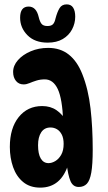

<svg xmlns="http://www.w3.org/2000/svg" viewBox="-20 -845 494 878"><path d="M340 10Q314 10 302.5 -16.5Q291 -43 284 -101L293 -96Q260 13 164 13Q117 13 86 -12.5Q55 -38 40 -80.5Q25 -123 25 -173Q25 -259 65.5 -309.5Q106 -360 173 -360Q211 -360 238.5 -341Q266 -322 286 -288L269 -290Q265 -394 244 -438Q223 -482 185 -482Q164 -482 146.5 -476.5Q129 -471 115 -465Q101 -459 88 -459Q66 -459 53 -475Q40 -491 40 -516Q40 -545 62 -570Q84 -595 120.5 -610.5Q157 -626 200 -626Q256 -626 294.5 -595.5Q333 -565 356 -507Q384 -437 394 -349Q404 -261 404 -161Q404 -93 397.5 -56Q391 -19 377 -4.5Q363 10 340 10ZM202 -99Q217 -99 233 -108.5Q249 -118 260 -137.5Q271 -157 271 -187Q271 -213 262.5 -229.5Q254 -246 240.5 -254Q227 -262 211 -262Q183 -262 168.5 -240Q154 -218 154 -181Q154 -141 166.5 -120Q179 -99 202 -99ZM198 -650Q139 -650 105.5 -684Q72 -718 72 -764Q72 -815 111 -815Q146 -815 157 -767Q162 -746 170 -736Q178 -726 197 -726Q214 -726 222 -734Q230 -742 234 -761Q242 -791 252.5 -808Q263 -825 285 -825Q305 -825 314.5 -810Q324 -795 324 -769Q324 -738 309.5 -710.5Q295 -683 267 -666.5Q239 -650 198 -650Z"/></svg>

Font: DynaPuff Condensed
Style: Regular
Weight: 400
Width: 3
Designer: Toshi Omagari, Jennifer Daniel
Foundry: Google Fonts
Version: Version 2.000